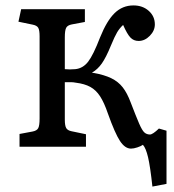

<svg xmlns="http://www.w3.org/2000/svg" viewBox="-20 -541 642 708"><path d="M542 147Q534 73 526 39Q518 5 507 -7Q500 -2 486.5 2.5Q473 7 463 7Q441 7 422.5 -21Q404 -49 378 -122Q364 -163 349 -186Q334 -209 313 -220.5Q292 -232 260 -236Q250 -238 240.5 -238Q231 -238 219 -238V-100Q219 -78 224 -69Q229 -60 244 -57L297 -46V0H52V-47L100 -56Q116 -59 121 -68.5Q126 -78 126 -104V-407Q126 -430 121 -438.5Q116 -447 101 -450L48 -461L58 -507H293V-460L245 -451Q229 -448 224 -438.5Q219 -429 219 -403V-286Q236 -284 258 -286Q286 -289 305 -313.5Q324 -338 349 -403Q374 -465 403 -493Q432 -521 472 -521Q506 -521 528.5 -501Q551 -481 551 -451Q551 -428 532.5 -409Q514 -390 491 -390Q473 -390 461 -402.5Q449 -415 434 -449Q421 -437 412 -422Q403 -407 389 -373Q371 -329 355.5 -307Q340 -285 319 -273L325 -272Q365 -265 390.5 -252.5Q416 -240 432.5 -219Q449 -198 462 -163Q482 -111 493 -85.5Q504 -60 512.5 -52.5Q521 -45 533 -45Q543 -45 566 -67L594 -59V137Z"/></svg>

Font: Text Regular
Style: Regular
Weight: 400
Designer: Latin by Veronika Burian and Jose Scaglione. Greek by Irene Vlachou. Cyrillic by Vera Evstafieva.
Foundry: TypeTogether
Version: Version 3.002